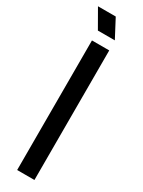

<svg xmlns="http://www.w3.org/2000/svg" viewBox="-248 -976 744 1001"><g transform="rotate(30 124.0 -475.0)"><path d="M117 -950 175 -840H73L10 -950ZM176 0H72V-780H176Z"/></g></svg>

Font: Coupeur_Texte
Style: Regular
Weight: 400
Designer: Léa Rolland
Version: Version 1.000;PS 001.000;hotconv 1.0.88;makeotf.lib2.5.64775